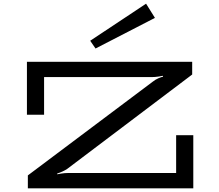

<svg xmlns="http://www.w3.org/2000/svg" viewBox="-20 -1021 1188 1041"><path d="M131 -70 808 -578Q823 -590 839.5 -597Q856 -604 864 -605L863 -610Q859 -609 840 -606Q821 -603 800 -603H219V-399H126V-686H1022V-617L344 -105Q323 -91 290 -80V-76Q294 -77 312.5 -80Q331 -83 350 -83H935V-288H1028V0H131ZM498 -758 820 -924 772 -1001 469 -800Z"/></svg>

Font: BioRhyme Expanded
Style: Regular
Weight: 400
Width: 7
Designer: Aoife Mooney
Foundry: Aoife Mooney Type
Version: Version 1.000